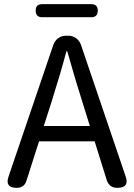

<svg xmlns="http://www.w3.org/2000/svg" viewBox="-20 -905 647 925"><path d="M60 0Q3 0 21 -54L237 -689Q244 -709 260.5 -721Q277 -733 298 -733H309Q330 -733 346.5 -721Q363 -709 370 -689L585 -56Q605 0 545 0Q506 0 494 -38L436 -224H302H168L108 -36Q98 0 60 0ZM191 -298H302H413L378 -410Q348 -503 304 -658H300Q273 -556 227 -410ZM183 -822Q152 -822 152 -854Q152 -885 183 -885H301H420Q451 -885 451 -854Q451 -822 420 -822Z"/></svg>

Font: GenSenRounded TW R
Style: Regular
Weight: 400
Version: Version 1.501;PS 1;hotconv 16.6.51;makeotf.lib2.5.65220